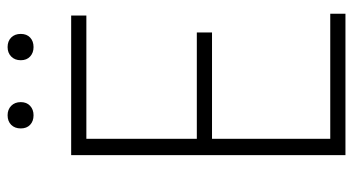

<svg xmlns="http://www.w3.org/2000/svg" viewBox="-237 -715 952 518"><g transform="rotate(-90 239.0 -456.0)"><path d="M79.5 0V-740H456V-699H123.5V-401H410.5V-360H123.5V-41H461V0ZM371 -841.5Q355.5 -841.5 345.5 -850.8Q335.5 -860 335.5 -876Q335.5 -892 345.5 -901.8Q355.5 -911.5 371 -911.5Q387 -911.5 396.8 -901.8Q406.5 -892 406.5 -876Q406.5 -860 396.8 -850.8Q387 -841.5 371 -841.5ZM187 -841.5Q171 -841.5 161.2 -850.8Q151.5 -860 151.5 -876Q151.5 -892 161.2 -901.8Q171 -911.5 187 -911.5Q202.5 -911.5 212.5 -901.8Q222.5 -892 222.5 -876Q222.5 -860 212.5 -850.8Q202.5 -841.5 187 -841.5Z"/></g></svg>

Font: Encode Sans Condensed Condensed ExtraLight
Style: Regular
Weight: 200
Width: 3
Designer: Multiple Designers
Foundry: Impallari Type
Version: Version 3.000; ttfautohint (v1.8.3) -l 8 -r 50 -G 200 -x 14 